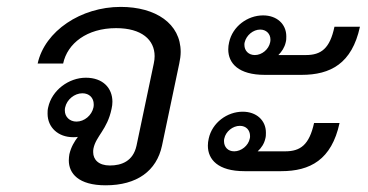

<svg xmlns="http://www.w3.org/2000/svg" viewBox="-20 -537 1082 565"><path d="M209.2 -134.2C199.2 -120.8 189.2 -105 184.2 -83.3C183.3 -77.5 182.5 -71.7 182.5 -65C182.5 -26.7 210.8 8.3 290.8 8.3C383.3 8.3 440.8 -34.2 456.7 -108.3L507.5 -350C510 -361.7 511.7 -373.3 511.7 -384.2C511.7 -467.5 438.3 -516.7 335 -516.7C218.3 -516.7 111.7 -445.8 90.8 -350H165.8C178.3 -409.2 235.8 -454.2 321.7 -454.2C396.7 -454.2 435 -420 435 -371.7C435 -365 434.2 -357.5 432.5 -350L381.7 -108.3C371.7 -62.5 337.5 -50 303.3 -50C270 -50 254.2 -67.5 254.2 -89.2C254.2 -92.5 254.2 -96.7 255 -100C262.5 -136.7 295.8 -155.8 308.3 -216.7C310 -224.2 310.8 -230.8 310.8 -237.5C310.8 -277.5 283.3 -308.3 232.5 -308.3C182.5 -308.3 132.5 -271.7 121.7 -220.8C120 -214.2 120 -208.3 120 -202.5C120 -161.7 151.7 -133.3 195 -133.3C200 -133.3 205 -133.3 209.2 -134.2ZM222.5 -262.5C242.5 -262.5 255.8 -249.2 255.8 -230C255.8 -226.7 255.8 -224.2 255 -220.8C250 -197.5 228.3 -179.2 205 -179.2C185 -179.2 170.8 -193.3 170.8 -211.7C170.8 -215 170.8 -217.5 171.7 -220.8C176.7 -244.2 199.2 -262.5 222.5 -262.5Z M694.2 -208.3C648.3 -208.3 604.2 -175.8 594.2 -129.2C592.5 -122.5 591.7 -115 591.7 -108.3C591.7 -67.5 621.7 -33.3 699.2 -33.3H807.5C892.5 -33.3 955.8 -66.7 979.2 -175H904.2C890 -110.8 864.2 -91.7 819.2 -91.7H738.3C749.2 -101.7 757.5 -114.2 760.8 -129.2C762.5 -135 762.5 -140.8 762.5 -146.7C762.5 -183.3 734.2 -208.3 694.2 -208.3ZM685.8 -166.7C704.2 -166.7 715.8 -154.2 715.8 -136.7C715.8 -134.2 715.8 -131.7 715 -129.2C710.8 -108.3 690 -91.7 669.2 -91.7C650.8 -91.7 639.2 -104.2 639.2 -121.7C639.2 -124.2 639.2 -126.7 640 -129.2C644.2 -150 665 -166.7 685.8 -166.7ZM754.2 -491.7C708.3 -491.7 664.2 -459.2 654.2 -412.5C652.5 -405.8 651.7 -398.3 651.7 -391.7C651.7 -350.8 681.7 -316.7 759.2 -316.7H867.5C952.5 -316.7 1015.8 -350 1039.2 -458.3H964.2C950.8 -394.2 925 -375 880 -375H799.2C809.2 -385 817.5 -397.5 820.8 -412.5C822.5 -418.3 822.5 -424.2 822.5 -430C822.5 -466.7 794.2 -491.7 754.2 -491.7ZM745.8 -450C763.3 -450 775.8 -437.5 775.8 -420.8C775.8 -418.3 775.8 -415.8 775 -412.5C770.8 -391.7 750.8 -375 730 -375C711.7 -375 699.2 -387.5 699.2 -405C699.2 -407.5 699.2 -410 700 -412.5C705 -433.3 725 -450 745.8 -450Z"/></svg>

Font: BoonHome
Style: Book Oblique
Weight: 400
Italic angle: -12°
Designer: Sungsit Sawaiwan
Foundry: Sungsit Sawaiwan
Version: Version 0.2